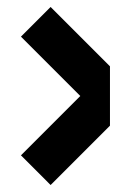

<svg xmlns="http://www.w3.org/2000/svg" viewBox="-20 -539 374 550"><path d="M125 -519 40 -434 210 -264 40 -94 125 -9 295 -179V-349Z"/></svg>

Font: KUBO
Style: Regular
Weight: 400
Version: Version 001.000